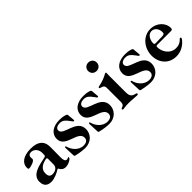

<svg xmlns="http://www.w3.org/2000/svg" viewBox="87 -1490 2307 2307"><g transform="rotate(-45 1241.0 -336.5)"><path d="M133.5 14.2C188.9 14.2 256 -18.8 290.5 -41.2C293.3 -43 295.5 -44 297.6 -44C300.8 -44 302.9 -41.5 304.7 -37.6C317.5 -9.6 343.4 11.4 380.7 11.4C431.5 11.4 490.4 -24.1 490.4 -45.5C490.4 -49 488.6 -52.6 483.3 -52.6C478.7 -52.6 468.4 -44 454.5 -44C429.7 -44 418.7 -64.6 418.3 -114.3C418 -206 420.5 -223.4 419.7 -296.5C419 -388.1 366.5 -446 235.8 -445.3C111.2 -444.6 43.3 -391 43.3 -316.1C43.3 -295.1 48.3 -288.4 60.4 -288.4C84.5 -288.4 165.8 -311.4 165.8 -340.6C165.5 -348.7 164.1 -361.9 164.4 -371.4C164.4 -392.8 177.9 -412.6 210.9 -412.6C248.2 -412.6 280.9 -390.3 295.5 -346.6C301.8 -328.5 301.8 -300.1 300.8 -279.8C300.1 -262.8 294.4 -256 277.7 -252.5C165.1 -229.4 30.9 -205.3 30.9 -89.5C30.9 -22 65 14.2 133.5 14.2ZM152.7 -109.4C152.7 -180.8 207 -211.3 276.3 -226.6C293 -229.8 299 -225.1 299.4 -208.1C300.1 -175.8 299.4 -143.1 298.3 -110.8C296.5 -61.1 248.6 -41.2 207.4 -41.2C157.7 -41.2 152.7 -81.7 152.7 -109.4Z M813.2 -433.9C784.1 -442.5 758.2 -445.3 726.2 -445.3C611.2 -445.3 540.8 -388.8 541.9 -304C543.7 -154.1 790.8 -196.4 790.8 -79.5C790.8 -38.4 758.2 -20.2 715.9 -20.2C629.3 -20.2 573.9 -99.1 561.1 -154.8C559.3 -162.3 556.5 -168.3 549.7 -168.3C541.9 -168.3 540.1 -160.5 540.1 -154.1C540.1 -143.5 543.3 -67.5 545.5 -24.5C546.2 -12.1 551.8 -8.5 559.7 -6.7C633.2 11 685.7 14.2 707.4 14.2C817.1 14.2 875.4 -62.9 875.4 -140.3C875.4 -307.2 626.8 -272.7 626.8 -365.1C626.8 -396.3 658.7 -415.1 701.7 -415.1C747.5 -415.1 772.4 -392.8 803.6 -350.1C825.6 -320.7 831 -310.4 839.5 -310.4C843.4 -310.4 849.1 -312.5 849.1 -322.1C849.1 -328.8 844.5 -373.2 841.3 -411.9C840.2 -424.7 829.9 -429 813.2 -433.9Z M1220.2 -433.9C1191.1 -442.5 1165.1 -445.3 1133.2 -445.3C1018.1 -445.3 947.8 -388.8 948.9 -304C950.6 -154.1 1197.8 -196.4 1197.8 -79.5C1197.8 -38.4 1165.1 -20.2 1122.9 -20.2C1036.2 -20.2 980.8 -99.1 968 -154.8C966.3 -162.3 963.4 -168.3 956.7 -168.3C948.9 -168.3 947.1 -160.5 947.1 -154.1C947.1 -143.5 950.3 -67.5 952.4 -24.5C953.1 -12.1 958.8 -8.5 966.6 -6.7C1040.1 11 1092.7 14.2 1114.3 14.2C1224.1 14.2 1282.3 -62.9 1282.3 -140.3C1282.3 -307.2 1033.7 -272.7 1033.7 -365.1C1033.7 -396.3 1065.7 -415.1 1108.7 -415.1C1154.5 -415.1 1179.3 -392.8 1210.6 -350.1C1232.6 -320.7 1237.9 -310.4 1246.4 -310.4C1250.4 -310.4 1256 -312.5 1256 -322.1C1256 -328.8 1251.4 -373.2 1248.2 -411.9C1247.2 -424.7 1236.9 -429 1220.2 -433.9Z M1360.4 7.8C1373.2 7.8 1409.4 0 1453.5 0C1517 0 1557.9 7.8 1596.2 7.8C1603.3 7.8 1613.3 6 1613.3 -5C1613.3 -12.4 1608.7 -16 1596.2 -18.8C1543.3 -30.2 1524.5 -52.6 1524.5 -120.7V-391.3C1524.5 -409.8 1525.9 -431.8 1525.9 -442.5C1525.9 -450.3 1522.7 -453.8 1517 -453.8C1513.1 -453.8 1510.7 -452.8 1506 -449.9C1464.1 -426.8 1425.8 -408.7 1360.4 -396.3C1344.1 -393.1 1334.5 -390.3 1334.5 -381C1334.5 -373.6 1339.8 -370.7 1350.5 -367.9C1399.9 -354.4 1401.6 -341.6 1401.6 -294.7V-75.3C1401.6 -52.9 1398.4 -28.4 1363.3 -17.8C1351.6 -13.8 1347.7 -9.6 1347.7 -3.6C1347.7 3.6 1353 7.8 1360.4 7.8ZM1385.7 -615.4C1385.7 -572.8 1417.6 -543.7 1458.8 -543.7C1500 -543.7 1532 -572.8 1532 -615.4C1532 -657.7 1500 -687.1 1458.8 -687.1C1417.6 -687.1 1385.7 -657.7 1385.7 -615.4Z M1927.6 -433.9C1898.4 -442.5 1872.5 -445.3 1840.6 -445.3C1725.5 -445.3 1655.2 -388.8 1656.2 -304C1658 -154.1 1905.2 -196.4 1905.2 -79.5C1905.2 -38.4 1872.5 -20.2 1830.3 -20.2C1743.6 -20.2 1688.2 -99.1 1675.4 -154.8C1673.7 -162.3 1670.8 -168.3 1664.1 -168.3C1656.2 -168.3 1654.5 -160.5 1654.5 -154.1C1654.5 -143.5 1657.7 -67.5 1659.8 -24.5C1660.5 -12.1 1666.2 -8.5 1674 -6.7C1747.5 11 1800.1 14.2 1821.7 14.2C1931.5 14.2 1989.7 -62.9 1989.7 -140.3C1989.7 -307.2 1741.1 -272.7 1741.1 -365.1C1741.1 -396.3 1773.1 -415.1 1816.1 -415.1C1861.9 -415.1 1886.7 -392.8 1918 -350.1C1940 -320.7 1945.3 -310.4 1953.8 -310.4C1957.7 -310.4 1963.4 -312.5 1963.4 -322.1C1963.4 -328.8 1958.8 -373.2 1955.6 -411.9C1954.5 -424.7 1944.2 -429 1927.6 -433.9Z M2262.1 11C2325.3 11 2378.2 -13.1 2425.4 -56.8C2445 -75.3 2459.9 -95.2 2459.9 -105.8C2459.9 -111.5 2455.6 -116.1 2448.2 -116.1C2438.6 -116.1 2434.3 -106.9 2422.2 -95.9C2395.2 -71 2361.5 -62.5 2329.5 -62.5C2229.8 -62.5 2175.8 -154.8 2175.8 -227.6C2175.8 -247.9 2178.6 -251.4 2202.4 -251.4H2430C2449.6 -251.4 2456 -261 2456 -282.3C2456 -359.7 2383.9 -445.3 2269.9 -445.3C2145.2 -445.3 2055.4 -332.7 2055.4 -206.7C2055.4 -85.6 2132.5 11 2262.1 11ZM2174 -300.1C2174 -351.9 2206 -417.6 2263.1 -417.6C2314.6 -417.6 2348.7 -370 2348.7 -317.1C2348.7 -289.1 2341.3 -282.3 2310 -281.2C2277 -280.2 2219.5 -278.8 2204.5 -278.8C2179.7 -278.4 2174 -282 2174 -300.1Z"/></g></svg>

Font: Margiela Serif Semibold
Style: Regular
Weight: 600
Designer: Andreas Faust, Stefan Endress
Version: Version 1.002;FEAKit 1.0